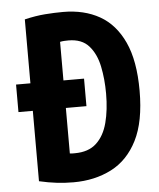

<svg xmlns="http://www.w3.org/2000/svg" viewBox="-52 -746 663 799"><g transform="rotate(-5 280.0 -346.0)"><path d="M223 9Q188 9 153.5 5Q119 1 80 -8V-302H20V-417H80V-684Q126 -695 166 -698Q206 -701 241 -701Q329 -701 393.5 -664.5Q458 -628 494 -550Q530 -472 530 -347Q530 -218 490.5 -140Q451 -62 381.5 -26.5Q312 9 223 9ZM239 -111Q296 -111 329 -141.5Q362 -172 376 -225.5Q390 -279 390 -347Q390 -408 379 -461Q368 -514 338.5 -547.5Q309 -581 253 -581Q245 -581 235.5 -580.5Q226 -580 218 -578V-417H304V-302H218V-112Q223 -111 228.5 -111Q234 -111 239 -111Z"/></g></svg>

Font: Ubuntu Sans Mono
Style: Bold
Weight: 700
Monospace: yes
Designer: Dalton Maag Ltd
Foundry: Dalton Maag Ltd
Version: Version 1.006